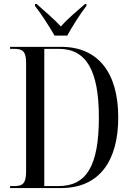

<svg xmlns="http://www.w3.org/2000/svg" viewBox="-20 -951 666 971"><path d="M256 -771H320C345 -816 386 -882 417 -921V-931H410C372 -897 321 -856 288 -817C253 -855 202 -898 165 -931H157V-921C188 -882 230 -816 256 -771ZM31 0H289C483 0 578 -138 578 -357C578 -586 474 -714 290 -714H31V-704H52C96 -704 112 -689 112 -633V-85C112 -26 97 -10 53 -10H31ZM276 -10H204V-704H277C418 -704 480 -592 480 -357C480 -113 418 -10 276 -10Z"/></svg>

Font: Noto Serif Display Condensed
Style: Regular
Weight: 400
Width: 3
Designer: Monotype Design Team
Foundry: Monotype Imaging Inc.
Version: Version 2.009